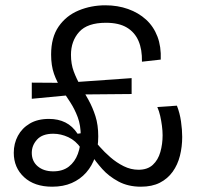

<svg xmlns="http://www.w3.org/2000/svg" viewBox="-20 -692 754 725"><path d="M177 13Q110 13 71 -23Q32 -59 32 -115Q32 -150 47.5 -179Q63 -208 92.5 -225.5Q122 -243 165 -243Q200 -243 227 -229.5Q254 -216 273 -187L287 -189L286 -132Q266 -161 238 -174Q210 -187 181 -187Q140 -187 120 -165Q100 -143 100 -115Q100 -83 122.5 -64Q145 -45 181 -45Q217 -45 240 -63Q263 -81 274 -111Q285 -141 285 -177Q285 -219 273.5 -249.5Q262 -280 245.5 -305.5Q229 -331 212 -356.5Q195 -382 184 -413Q173 -444 173 -486Q173 -551 201.5 -592Q230 -633 277 -652.5Q324 -672 378 -672Q424 -672 463.5 -658Q503 -644 531.5 -618Q560 -592 574.5 -554Q589 -516 587 -467L516 -459Q517 -505 503 -537.5Q489 -570 459 -588Q429 -606 380 -606Q310 -606 279 -571.5Q248 -537 248 -485Q248 -450 258.5 -422Q269 -394 284 -368Q299 -342 314.5 -314Q330 -286 340.5 -253Q351 -220 351 -177Q351 -135 339.5 -100.5Q328 -66 305.5 -40.5Q283 -15 251 -1Q219 13 177 13ZM100 -319V-380L243 -379L247 -333ZM512 13Q464 13 427.5 -6.5Q391 -26 366 -54Q341 -82 326 -106L312 -111L329 -170Q339 -158 356.5 -138Q374 -118 397 -98Q420 -78 447 -64.5Q474 -51 503 -51Q537 -51 557 -69.5Q577 -88 585.5 -118Q594 -148 594 -181Q594 -198 591.5 -217Q589 -236 585 -254Q581 -272 574 -288L648 -293Q659 -265 663.5 -233.5Q668 -202 668 -175Q668 -138 659.5 -104Q651 -70 632 -43.5Q613 -17 583.5 -2Q554 13 512 13ZM255 -335 250 -381 477 -397V-337Z"/></svg>

Font: Bricolage Grotesque Light
Style: Regular
Weight: 300
Designer: Mathieu Triay
Foundry: Atelier Triay
Version: Version 1.000;gftools[0.9.30]